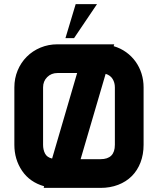

<svg xmlns="http://www.w3.org/2000/svg" viewBox="-20 -916 770 936"><path d="M470 0H193L195 -8Q125 -28 87.5 -83.5Q50 -139 50 -210V-490Q50 -534 66 -572.5Q82 -611 110.5 -639.5Q139 -668 177.5 -684Q216 -700 260 -700H537L534 -691Q568 -681 595 -661.5Q622 -642 641 -615.5Q660 -589 670 -557Q680 -525 680 -490V-210Q680 -163 665 -124Q650 -85 622.5 -57.5Q595 -30 556 -15Q517 0 470 0ZM540 -210V-490Q540 -513 529 -531Q518 -549 495 -556L373 -140H470Q540 -140 540 -210ZM190 -490V-210Q190 -186 199.5 -167.5Q209 -149 234 -143L356 -560H260Q230 -560 210 -540Q190 -520 190 -490ZM349 -896H453L341 -730H299Z"/></svg>

Font: CAT North
Style: Regular
Weight: 400
Designer: Peter Wiegel
Foundry: Peter Wiegel
Version: Version 1.000